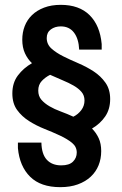

<svg xmlns="http://www.w3.org/2000/svg" viewBox="-20 -728 504 793"><path d="M229 45Q148 45 104.5 2Q61 -41 54 -116V-139H151Q152 -91 173.5 -68Q195 -45 233 -45Q266 -45 281.5 -60.5Q297 -76 297 -98Q297 -122 277.5 -138Q258 -154 228 -168Q198 -182 164 -195.5Q130 -209 100 -228Q70 -247 50.5 -274Q31 -301 31 -342Q31 -386 54 -416.5Q77 -447 112 -467Q94 -484 83 -508Q72 -532 72 -564Q72 -594 82 -620Q92 -646 112 -665.5Q132 -685 162 -696.5Q192 -708 231 -708Q307 -708 350 -665.5Q393 -623 400 -546V-523H307Q305 -568 285.5 -593.5Q266 -619 231 -619Q207 -619 190 -606.5Q173 -594 173 -571Q173 -545 192.5 -527.5Q212 -510 241 -495.5Q270 -481 304 -466.5Q338 -452 367 -433Q396 -414 415.5 -386.5Q435 -359 435 -319Q435 -277 414.5 -247Q394 -217 360 -197Q377 -180 387.5 -157.5Q398 -135 398 -104Q398 -72 387 -45Q376 -18 354.5 2Q333 22 301.5 33.5Q270 45 229 45ZM138 -354Q138 -331 151 -316Q164 -301 184.5 -289Q205 -277 231 -267.5Q257 -258 283 -246Q303 -256 316 -273.5Q329 -291 329 -313Q329 -334 316.5 -348.5Q304 -363 284 -374.5Q264 -386 238.5 -396.5Q213 -407 187 -419Q167 -409 152.5 -393.5Q138 -378 138 -354Z"/></svg>

Font: Tilda Sans Semibold
Style: Regular
Weight: 600
Designer: ParaType Ltd
Foundry: ParaType Ltd
Version: Version 1.009